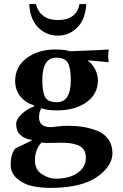

<svg xmlns="http://www.w3.org/2000/svg" viewBox="-20 -681 601 939"><path d="M155.8 -661.1Q176.8 -583 263.2 -583Q354 -583 369.1 -661.1H401.9Q397.9 -586.9 358.4 -546.9Q318.8 -506.8 262.9 -506.8Q207 -506.8 167 -546.4Q127 -585.9 123 -661.1ZM459 -289.1Q459 -221.2 403.1 -181.2Q347.2 -141.1 257.8 -141.1Q208.5 -141.1 182.6 -151.9Q170.9 -134.3 170.9 -106.9Q170.9 -59.1 229 -59.1Q231 -59.1 235.6 -59.6Q240.2 -60.1 248 -61Q286.1 -65.9 311 -65.9Q351.1 -65.9 385 -60.5Q418.9 -55.2 453.9 -42Q488.8 -28.8 509.3 -0.5Q529.8 27.8 529.8 67.9Q529.8 106.9 501 142.3Q472.2 177.7 426.3 200.7Q350.1 238.3 225.1 237.8Q176.3 237.8 135.3 228.5Q94.2 219.2 63.2 192.1Q32.2 165 32.2 124Q32.2 74.2 54.2 45.9Q65.4 39.1 96.2 25.1Q127 11.2 138.2 3.9Q59.1 -8.3 59.1 -74.2Q59.1 -98.1 85.4 -123Q111.8 -147.9 146 -160.2L147.9 -165Q123 -172.9 108.4 -183.1Q53.7 -221.2 54.2 -285.2Q54.2 -355 110.6 -397Q167 -439 251 -439Q295.9 -439 323.2 -430.2Q351.1 -431.6 416.5 -434.1Q481.9 -436.5 508.8 -439L512.2 -436Q509.3 -421.9 508.8 -407.2Q508.8 -393.6 512.2 -379.9L508.8 -377Q496.1 -377.9 460.4 -381.6Q424.8 -385.3 407.7 -385.7Q430.7 -370.1 444.8 -342.8Q459 -315.4 459 -289.1ZM326.2 -288.1Q326.2 -348.1 312 -373.5Q297.9 -398.9 254.9 -398.9Q187 -398.9 187 -290Q187 -231 200.9 -206.1Q214.8 -181.2 257.8 -181.2Q326.2 -181.2 326.2 -288.1ZM183.1 16.1Q150.9 49.3 150.9 104Q150.9 148.9 185.1 170.9Q219.2 192.9 252.9 192.9Q317.9 192.9 358.9 165Q399.9 137.2 399.9 90.8Q399.9 65.9 389.4 50.5Q378.9 35.2 358.4 28.1Q337.9 21 319.8 19Q301.8 17.1 275.9 17.1Q271 17.1 247.1 17.6Q223.1 18.1 206.1 18.1Q199.2 18.1 183.1 16.1Z"/></svg>

Font: Linux Biolinum O
Style: Bold
Weight: 700
Designer: Philipp H. Poll
Foundry: Philipp H. Poll
Version: Version 1.3.2